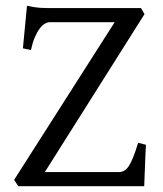

<svg xmlns="http://www.w3.org/2000/svg" viewBox="-20 -643 563 663"><path d="M483.9 -143.1Q482.9 -127.4 482.2 -108.4Q481.4 -89.4 480.7 -70.1Q480 -50.8 479.2 -32.5Q478.5 -14.2 478 0H43L28.8 -22L376 -566.4H151.9Q144 -566.4 134.8 -561Q125.5 -555.7 116.7 -543.9Q107.9 -532.2 100.1 -513.9Q92.3 -495.6 86.9 -470.2L59.1 -476.1L73.2 -623Q86.4 -620.1 97.4 -618.4Q108.4 -616.7 118.9 -616Q129.4 -615.2 140.6 -615.2H466.8L479 -594.2L134.8 -48.8H390.1Q400.4 -48.8 408.7 -53.5Q417 -58.1 424.6 -69.3Q432.1 -80.6 439.9 -100.1Q447.8 -119.6 457 -149.9Z"/></svg>

Font: Noto Serif Devanagari
Style: Regular
Weight: 400
Designer: Monotype Design Team
Foundry: Monotype Imaging Inc.
Version: Version 1.01